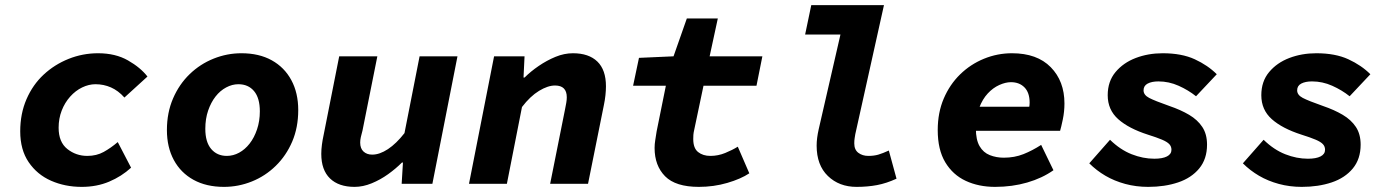

<svg xmlns="http://www.w3.org/2000/svg" viewBox="-20 -718 5440 750"><path d="M299 12Q234 12 179.5 -12Q125 -36 92 -84.5Q59 -133 59 -205Q59 -274 83.5 -330.5Q108 -387 150.5 -426.5Q193 -466 248 -488Q303 -510 363 -510Q431 -510 480 -482Q529 -454 556 -419L466 -337Q442 -364 413.5 -376.5Q385 -389 353 -389Q327 -389 301 -376.5Q275 -364 254 -340.5Q233 -317 221 -286Q209 -255 209 -219Q209 -163 243 -136Q277 -109 321 -109Q357 -109 385 -124.5Q413 -140 440 -163L492 -63Q455 -29 406.5 -8.5Q358 12 299 12Z M855 12Q786 12 736 -15.5Q686 -43 659 -93Q632 -143 632 -210Q632 -278 656 -333.5Q680 -389 721 -428.5Q762 -468 814.5 -489Q867 -510 923 -510Q992 -510 1041.5 -482.5Q1091 -455 1118 -405Q1145 -355 1145 -288Q1145 -220 1121.5 -165Q1098 -110 1057 -70Q1016 -30 963.5 -9Q911 12 855 12ZM866 -109Q891 -109 914 -121.5Q937 -134 955 -157Q973 -180 984 -212.5Q995 -245 995 -283Q995 -335 972.5 -362Q950 -389 911 -389Q887 -389 863.5 -376.5Q840 -364 822 -341Q804 -318 793 -286Q782 -254 782 -215Q782 -163 805 -136Q828 -109 866 -109Z M1365 12Q1303 12 1269 -21Q1235 -54 1235 -117Q1235 -134 1237.5 -153Q1240 -172 1244 -190L1305 -498H1454L1396 -208Q1392 -194 1389.5 -182.5Q1387 -171 1387 -161Q1387 -138 1400 -126Q1413 -114 1434 -114Q1463 -114 1495.5 -135.5Q1528 -157 1560 -198L1619 -498H1767L1669 0H1549L1554 -83H1550Q1526 -59 1496 -37.5Q1466 -16 1432 -2Q1398 12 1365 12Z M1812 0 1910 -498H2029L2025 -415H2029Q2053 -439 2084.5 -460.5Q2116 -482 2150 -496Q2184 -510 2218 -510Q2280 -510 2313.5 -477.5Q2347 -445 2347 -381Q2347 -365 2345 -346Q2343 -327 2339 -308L2277 0H2129L2187 -290Q2190 -305 2192 -316.5Q2194 -328 2194 -338Q2194 -361 2182.5 -372.5Q2171 -384 2148 -384Q2120 -384 2085.5 -363Q2051 -342 2019 -300L1960 0Z M2710 12Q2619 12 2578 -29.5Q2537 -71 2537 -140Q2537 -155 2539.5 -170Q2542 -185 2545 -205L2581 -383H2453L2476 -492L2611 -498L2663 -646H2784L2752 -498H2958L2935 -383H2728L2692 -212Q2689 -199 2688.5 -191Q2688 -183 2688 -175Q2688 -139 2707 -124Q2726 -109 2755 -109Q2785 -109 2813 -120.5Q2841 -132 2862 -145L2907 -41Q2874 -19 2821 -3.5Q2768 12 2710 12Z M3326 12Q3258 12 3214 -30.5Q3170 -73 3170 -149Q3170 -164 3172 -179.5Q3174 -195 3178 -213L3263 -583H3125L3149 -698H3433L3321 -194Q3320 -187 3318.5 -178.5Q3317 -170 3317 -158Q3317 -133 3333 -121Q3349 -109 3372 -109Q3394 -109 3411 -114Q3428 -119 3452 -130L3482 -20Q3443 -2 3406 5Q3369 12 3326 12Z M3867 12Q3803 12 3752.5 -11.5Q3702 -35 3672.5 -84Q3643 -133 3643 -210Q3643 -278 3666.5 -333Q3690 -388 3730.5 -427.5Q3771 -467 3823.5 -488.5Q3876 -510 3933 -510Q4031 -510 4084.5 -455.5Q4138 -401 4138 -314Q4138 -282 4131.5 -251Q4125 -220 4121 -207H3754L3770 -301H4037L3996 -279Q3998 -288 4000 -297.5Q4002 -307 4002 -317Q4002 -356 3982 -376.5Q3962 -397 3929 -397Q3908 -397 3883.5 -386Q3859 -375 3838.5 -353Q3818 -331 3805 -297Q3792 -263 3792 -216Q3792 -172 3806.5 -147Q3821 -122 3846.5 -112Q3872 -102 3901 -102Q3943 -102 3978 -116Q4013 -130 4047 -152L4095 -53Q4051 -22 3992.5 -5Q3934 12 3867 12Z M4465 12Q4418 12 4375.5 0.5Q4333 -11 4298 -31.5Q4263 -52 4235 -80L4316 -172Q4356 -133 4400.5 -115.5Q4445 -98 4489 -98Q4521 -98 4538.5 -107Q4556 -116 4556 -133Q4556 -146 4547.5 -155Q4539 -164 4519 -172.5Q4499 -181 4464 -192Q4389 -216 4348 -252.5Q4307 -289 4307 -346Q4307 -400 4337.5 -436.5Q4368 -473 4416.5 -491.5Q4465 -510 4522 -510Q4596 -510 4647 -486.5Q4698 -463 4733 -428L4652 -342Q4622 -366 4584 -383Q4546 -400 4505 -400Q4479 -400 4463 -391.5Q4447 -383 4447 -365Q4447 -347 4469 -335.5Q4491 -324 4548 -304Q4592 -289 4625 -269.5Q4658 -250 4676.5 -222Q4695 -194 4695 -153Q4695 -97 4664.5 -60Q4634 -23 4582 -5.5Q4530 12 4465 12Z M5065 12Q5018 12 4975.5 0.5Q4933 -11 4898 -31.5Q4863 -52 4835 -80L4916 -172Q4956 -133 5000.5 -115.5Q5045 -98 5089 -98Q5121 -98 5138.5 -107Q5156 -116 5156 -133Q5156 -146 5147.5 -155Q5139 -164 5119 -172.5Q5099 -181 5064 -192Q4989 -216 4948 -252.5Q4907 -289 4907 -346Q4907 -400 4937.5 -436.5Q4968 -473 5016.5 -491.5Q5065 -510 5122 -510Q5196 -510 5247 -486.5Q5298 -463 5333 -428L5252 -342Q5222 -366 5184 -383Q5146 -400 5105 -400Q5079 -400 5063 -391.5Q5047 -383 5047 -365Q5047 -347 5069 -335.5Q5091 -324 5148 -304Q5192 -289 5225 -269.5Q5258 -250 5276.5 -222Q5295 -194 5295 -153Q5295 -97 5264.5 -60Q5234 -23 5182 -5.5Q5130 12 5065 12Z"/></svg>

Font: Source Code Pro ExtraLight ExtraBold
Style: Italic
Weight: 800
Italic angle: -11°
Monospace: yes
Version: Version 1.016;hotconv 1.0.116;makeotfexe 2.5.65601